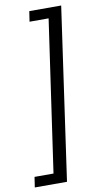

<svg xmlns="http://www.w3.org/2000/svg" viewBox="-131 -767 515 972"><g transform="rotate(-10 126.0 -281.0)"><path d="M-34 161 -26 108H71.5L183.5 -670H85.5L93.5 -723H257.5L131.5 161Z"/></g></svg>

Font: Public Sans Thin Light
Style: Italic
Weight: 300
Italic angle: -8°
Version: Version 2.001